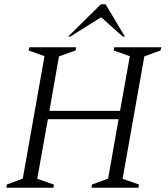

<svg xmlns="http://www.w3.org/2000/svg" viewBox="-20 -882 788 902"><path d="M10 0 12 -15 87 -43 189 -618 114 -645 118 -660H338L335 -645L257 -617L212 -361H544L590 -618L514 -645L517 -660H738L734 -645L658 -617L556 -42L633 -15L630 0H410L412 -15L488 -43L537 -322H205L155 -42L233 -15L231 0ZM300 -710 454 -862H476L567 -710H557L455 -801L310 -710Z"/></svg>

Font: Spectral Light
Style: Italic
Weight: 300
Italic angle: -10°
Designer: Jean-Baptiste Levee
Foundry: Production Type
Version: Version 2.001